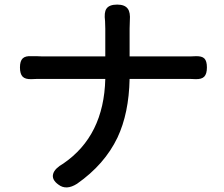

<svg xmlns="http://www.w3.org/2000/svg" viewBox="-20 -792 976 837"><path d="M235 13Q204 -9 212 -35Q219 -58 256 -79Q433 -200 439 -448H168Q133 -448 117 -447Q90 -446 78.5 -458Q67 -470 67 -498Q67 -526 79 -537.5Q91 -549 118 -547Q125 -547 141 -547Q157 -546 166 -546H302H439V-667Q439 -688 438 -700Q433 -738 444 -754Q456 -772 491 -772Q524 -772 537 -754Q549 -738 546 -702Q545 -689 545 -667V-546H788Q819 -546 833 -547Q860 -548 871 -537Q882 -526 882 -498Q882 -470 870.5 -458Q859 -446 832 -447Q817 -448 787 -448H545Q542 -298 492 -192Q436 -75 316 9Q269 39 235 13Z"/></svg>

Font: GenSenRounded JP M
Style: Regular
Weight: 500
Version: Version 1.501;PS 1;hotconv 16.6.51;makeotf.lib2.5.65220